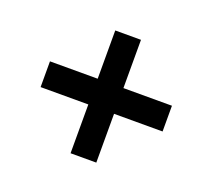

<svg xmlns="http://www.w3.org/2000/svg" viewBox="-87 -587 734 673"><g transform="rotate(20 280.0 -250.0)"><path d="M332 -21H236V-203H58V-299H236V-479H332V-299H513V-203H332Z"/></g></svg>

Font: Storia Sans SemiBold
Style: Italic
Weight: 600
Italic angle: -13°
Designer: Campivisivi
Foundry: Accademia di Belle Arti di Urbino and students of MA course of Visual design
Version: Version 60.001;May 25, 2020;FontCreator 12.0.0.2522 64-bit